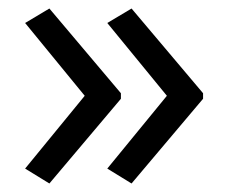

<svg xmlns="http://www.w3.org/2000/svg" viewBox="-20 -488 537 451"><path d="M96 -468 39 -434 179 -263 39 -92 96 -57 264 -256V-269ZM289 -468 232 -434 372 -263 232 -92 289 -57 457 -256V-269Z"/></svg>

Font: OpenSansMMV
Style: Regular
Weight: 400
Designer: Steve Matteson
Foundry: Ascender Corporation
Version: Version 4.000